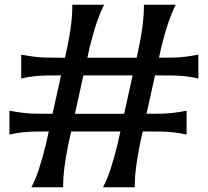

<svg xmlns="http://www.w3.org/2000/svg" viewBox="-20 -795 882 815"><path d="M422 -775Q406 -744 390.5 -698.5Q375 -653 360 -592L351 -550H560L570 -597Q580 -645 584 -676Q588 -707 589.5 -730Q591 -753 591 -775H726Q710 -744 694.5 -698.5Q679 -653 664 -592L655 -550Q691 -550 716 -550.5Q741 -551 765.5 -554Q790 -557 822 -563V-462Q789 -469 764.5 -471.5Q740 -474 714 -474.5Q688 -475 650 -475H638L602 -312Q639 -312 665 -312.5Q691 -313 715.5 -316Q740 -319 772 -325V-224Q739 -231 714.5 -233.5Q690 -236 664 -236.5Q638 -237 600 -237H586L573 -178Q564 -131 559.5 -99.5Q555 -68 553.5 -45.5Q552 -23 552 0H417Q434 -31 449 -76.5Q464 -122 479 -183L491 -237H282L269 -178Q260 -131 255.5 -99.5Q251 -68 249.5 -45.5Q248 -23 248 0H113Q130 -31 145 -76.5Q160 -122 175 -183L187 -237Q152 -237 126.5 -236.5Q101 -236 77 -233.5Q53 -231 20 -224V-325Q53 -319 77.5 -316Q102 -313 128.5 -312.5Q155 -312 192 -312H203L239 -475Q203 -475 177 -474.5Q151 -474 127 -471.5Q103 -469 70 -462V-563Q103 -557 127.5 -554Q152 -551 178.5 -550.5Q205 -550 242 -550H256L266 -597Q276 -645 280 -676Q284 -707 285.5 -730Q287 -753 287 -775ZM298 -312H507L543 -475H334Z"/></svg>

Font: Faculty Glyphic
Style: Regular
Weight: 400
Designer: Koto Studio, Dylan Young
Foundry: Koto Studio
Version: Version 1.004; ttfautohint (v1.8.4.7-5d5b)